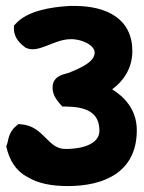

<svg xmlns="http://www.w3.org/2000/svg" viewBox="-20 -621 486 647"><path d="M1 -128C11 -82 33 -46 70 -26C108 -2 156 6 209 6C328 6 441 -39 441 -182C441 -255 395 -297 358 -320C395 -347 426 -390 426 -449C426 -556 342 -601 231 -601H215C145 -597 71 -583 33 -541L27 -535V-528C25 -503 40 -479 63 -463L65 -461C108 -438 159 -488 217 -489C257 -490 299 -468 299 -444C299 -413 255 -393 210 -375C202 -372 164 -368 158 -336C153 -306 170 -285 182 -271L190 -262H202C270 -261 315 -243 315 -180C315 -142 271 -119 200 -119C140 -119 128 -196 52 -202L42 -203L34 -196C7 -174 8 -144 4 -136Z"/></svg>

Font: Snowfall
Style: Blk
Weight: 900
Designer: Jasper
Foundry: Cannot Into Space Fonts
Version: Version 0.9